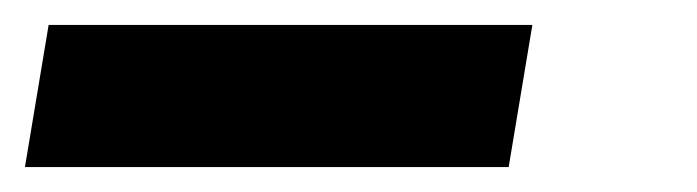

<svg xmlns="http://www.w3.org/2000/svg" viewBox="-39 -20 559 154"><path d="M-19 114 0 0H388L369 114Z"/></svg>

Font: Iosevka Heavy Oblique
Style: Regular
Weight: 900
Italic angle: -9°
Monospace: yes
Designer: Belleve Invis
Foundry: Belleve Invis
Version: Version 32.5.0; ttfautohint (v1.8.4)